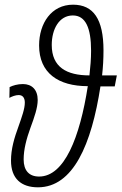

<svg xmlns="http://www.w3.org/2000/svg" viewBox="-20 -790 519 820"><path d="M142 10C293 10 371 -174 409 -421H470L479 -468H416C420 -503 422 -538 422 -575C422 -708 379 -770 292 -770C199 -770 147 -690 147 -596C147 -478 229 -422 355 -422C321 -203 255 -36 147 -36C104 -36 81 -62 81 -109C81 -152 93 -197 110 -244C127 -290 141 -330 141 -363C141 -407 116 -431 78 -431C55 -431 35 -425 21 -418L20 -372C31 -378 46 -384 60 -384C77 -384 86 -372 86 -352C86 -325 73 -290 59 -250C41 -201 27 -154 27 -104C27 -27 71 10 142 10ZM362 -468C265 -468 201 -503 201 -598C201 -666 233 -724 291 -724C345 -724 369 -672 369 -573C369 -539 366 -504 362 -468Z"/></svg>

Font: Noto Sans Condensed Light
Style: Italic
Weight: 300
Width: 3
Italic angle: -12°
Designer: Monotype Design Team
Foundry: Monotype Imaging Inc.
Version: Version 2.013